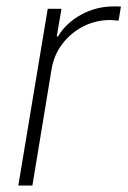

<svg xmlns="http://www.w3.org/2000/svg" viewBox="-20 -573 394 593"><path d="M36.6 0 127.4 -545.9H169.9L155.3 -460.4H159.2Q183.6 -502 230.5 -527.6Q277.3 -553.2 331.1 -553.2Q337.4 -553.2 342.8 -553.2Q348.1 -553.2 353.5 -552.7L346.2 -509.3Q341.8 -509.3 335.9 -510Q330.1 -510.7 321.3 -511.2Q275.9 -511.2 237.3 -491.5Q198.7 -471.7 172.6 -437.5Q146.5 -403.3 139.2 -358.9L80.1 0Z"/></svg>

Font: Inter Tight ExtraLight
Style: Italic
Weight: 250
Italic angle: -9.39999°
Designer: Rasmus Andersson
Foundry: rsms
Version: Version 3.004